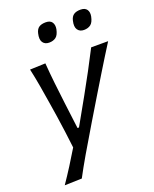

<svg xmlns="http://www.w3.org/2000/svg" viewBox="-165 -812 882 1100"><g transform="rotate(-20 275.5 -262.5)"><path d="M35 195Q66.5 149 96.8 101.2Q127 53.5 154.5 7.5Q148.5 -41.5 142.2 -91.2Q136 -141 128.5 -188.5L114.5 -277.5Q106 -331 96.5 -386.8Q87 -442.5 75 -496L169.5 -499.5Q174.5 -435 181.2 -373.8Q188 -312.5 196 -248L216 -88.5H225L315 -248.5Q350.5 -312 383.2 -373Q416 -434 447.5 -496H551Q525.5 -455.5 502.2 -418.2Q479 -381 452 -336.5Q425 -292 387 -229.5L303 -90Q245.5 5.5 207 71.8Q168.5 138 140 192ZM443.5 -603.5Q418 -603.5 405.5 -621.8Q393 -640 401.5 -675.5Q407 -699.5 422.2 -709.8Q437.5 -720 463.5 -720Q490.5 -720 501.8 -703.8Q513 -687.5 508 -662Q501 -628 484.8 -615.8Q468.5 -603.5 443.5 -603.5ZM231.5 -603.5Q205.5 -603.5 193.2 -621.8Q181 -640 189.5 -675.5Q195 -699.5 210 -709.8Q225 -720 251.5 -720Q278.5 -720 289.5 -703.8Q300.5 -687.5 296 -662Q289 -628 272.8 -615.8Q256.5 -603.5 231.5 -603.5Z"/></g></svg>

Font: Commissioner Flair
Style: Italic
Weight: 400
Italic angle: -12°
Designer: Kostas Bartsokas
Foundry: Kostas Bartsokas
Version: Version 1.000; ttfautohint (v1.8.3)